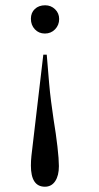

<svg xmlns="http://www.w3.org/2000/svg" viewBox="-20 -489 373 727"><path d="M157 -282 166 -174Q169 -139 173.5 -104.5Q178 -70 183 -36Q192 18 197.5 66Q203 114 203 140Q203 176 189 197Q175 218 150 218Q97 218 97 138Q97 129 97.5 119.5Q98 110 99 101L144 -282ZM151 -469Q173 -469 188.5 -454Q204 -439 204 -417Q204 -394 188.5 -378Q173 -362 150 -362Q127 -362 112 -378Q97 -394 97 -418Q97 -441 112 -455Q127 -469 151 -469Z"/></svg>

Font: Klingon pIqaD HaSta
Style: Regular
Weight: 400
Width: 0
Designer: Mike Neff (qa'vaj)
Foundry: Mike Neff and Michael Everson
Version: Version 2.003